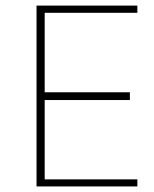

<svg xmlns="http://www.w3.org/2000/svg" viewBox="-20 -670 554 690"><path d="M473.6 -25.4H140.6V-310.5H446.8V-338.4H140.6V-624H473.6V-649.9H111.3V0H473.6Z"/></svg>

Font: Estedad-FD VF
Style: Regular
Weight: 100
Designer: Amin Abedi
Version: Version 7.3